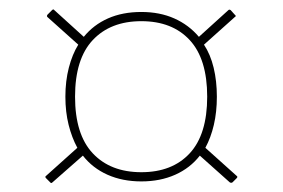

<svg xmlns="http://www.w3.org/2000/svg" viewBox="-20 -524 614 417"><path d="M94 -128Q91 -125 89 -128L80 -137Q77 -140 80 -142L148 -203Q136 -225 129 -253Q122 -281 122 -314Q122 -348 129.5 -377Q137 -406 150 -427L83 -487Q81 -489 83 -492L93 -502Q96 -505 98 -502L162 -444Q183 -470 214.5 -484Q246 -498 287 -498Q327 -498 358.5 -484Q390 -470 412 -444L476 -502Q478 -504 481 -502L490 -492Q494 -489 490 -487L423 -427Q437 -406 444 -377Q451 -348 451 -314Q451 -281 444.5 -253Q438 -225 426 -203L494 -142Q497 -140 494 -137L485 -128Q482 -126 479 -128L414 -186Q393 -159 360.5 -144.5Q328 -130 287 -130Q246 -130 213.5 -144.5Q181 -159 160 -186ZM287 -150Q354 -150 392 -191Q430 -232 430 -314Q430 -396 392 -437Q354 -478 287 -478Q220 -478 181.5 -437Q143 -396 143 -314Q143 -232 181.5 -191Q220 -150 287 -150Z"/></svg>

Font: Sofia Sans Semi Condensed Thin
Style: Regular
Weight: 250
Version: Version 4.100